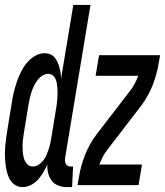

<svg xmlns="http://www.w3.org/2000/svg" viewBox="-38 -755 673 783"><path d="M54 8Q37 8 23 -1Q9 -10 1 -25.5Q-7 -41 -10.5 -57Q-14 -73 -16 -90.5Q-18 -108 -18 -125.5Q-18 -143 -16.5 -160.5Q-15 -178 -12.5 -195.5Q-10 -213 -7 -231L11 -341Q14 -361 19 -381.5Q24 -402 31 -422Q38 -442 47.5 -461.5Q57 -481 71 -498Q85 -515 104 -526.5Q123 -538 144 -538Q153 -538 161.5 -535.5Q170 -533 176.5 -528.5Q183 -524 188 -516.5Q193 -509 196.5 -501.5Q200 -494 202.5 -486Q205 -478 207 -469.5Q209 -461 210 -452Q211 -443 211 -434L261 -735H331L228 -114Q227 -108 227 -101Q227 -94 229.5 -88.5Q232 -83 237 -79.5Q242 -76 249 -76H260L256 8H235Q217 8 200.5 2Q184 -4 173.5 -17.5Q163 -31 158.5 -48.5Q154 -66 155 -84Q148 -68 138.5 -52Q129 -36 117 -22.5Q105 -9 88 -0.5Q71 8 54 8ZM96 -76Q108 -76 119 -83Q130 -90 138 -100Q146 -110 151 -121.5Q156 -133 160 -144.5Q164 -156 166.5 -168Q169 -180 171 -191L189 -301Q191 -312 192.5 -323Q194 -334 195 -345Q196 -356 196.5 -367Q197 -378 196.5 -389Q196 -400 194.5 -410.5Q193 -421 189.5 -430.5Q186 -440 178 -447Q170 -454 159 -454Q146 -454 134 -446Q122 -438 114 -427Q106 -416 100 -403.5Q94 -391 90 -378.5Q86 -366 83 -353Q80 -340 78 -327L60 -217Q58 -203 56 -189.5Q54 -176 54 -162Q54 -148 55 -134.5Q56 -121 60 -108Q64 -95 73 -85.5Q82 -76 96 -76ZM278 0 284 -33Q291 -78 308.5 -122.5Q326 -167 355 -206L492 -384Q503 -398 511.5 -414Q520 -430 526 -446H352L366 -530H615L609 -497Q602 -452 584.5 -407.5Q567 -363 538 -324L401 -146Q401 -146 401 -146Q401 -146 401 -146Q390 -132 381.5 -116Q373 -100 367 -84H541L527 0Z"/></svg>

Font: Iosevka Curly Medium Extended
Style: Italic
Weight: 500
Width: 7
Italic angle: -9°
Monospace: yes
Designer: Belleve Invis
Foundry: Belleve Invis
Version: Version 11.1.0; ttfautohint (v1.8.3)